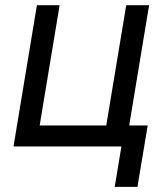

<svg xmlns="http://www.w3.org/2000/svg" viewBox="-20 -566 637 742"><path d="M32.2 0 122.6 -545.9H210.4L133.3 -81.1H390.6L467.8 -545.9H556.2L465.8 0ZM423.3 156.2 449.2 0H412.6L425.8 -81.1H550.8L511.2 156.2Z"/></svg>

Font: Inter
Style: Italic
Weight: 400
Italic angle: -9.3988°
Designer: Rasmus Andersson
Foundry: rsms
Version: Version 4.001;git-66647c0bb